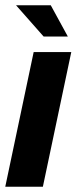

<svg xmlns="http://www.w3.org/2000/svg" viewBox="-23 -710 291 730"><path d="M105 -512H248L140 0H-3ZM38 -690H170L235 -571H143Z"/></svg>

Font: Decalotype
Style: Bold Italic
Weight: 700
Italic angle: -12°
Designer: Alfredo Marco Pradil
Foundry: Alfredo Marco Pradil
Version: Version 1.0